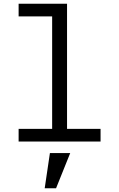

<svg xmlns="http://www.w3.org/2000/svg" viewBox="-20 -760 640 1031"><path d="M80 -68H260V-672H80V-740H340V-68H520V0H80ZM248 62H357L281 251H220Z"/></svg>

Font: iA Writer Duo V
Style: Regular
Weight: 400
Designer: Mike Abbink, Paul van der Laan, Pieter van Rosmalen, Oliver Reichenstein
Foundry: Information Architects Inc.
Version: Version 2.000